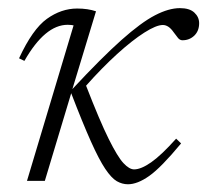

<svg xmlns="http://www.w3.org/2000/svg" viewBox="-20 -456 522 484"><path d="M222 -427.5 162.5 -231.5Q236 -310.5 286 -355Q336 -399.5 370.8 -417.5Q405.5 -435.5 433.5 -435.5Q458 -435.5 470 -424.2Q482 -413 482 -397.5Q482 -378 469.8 -366.2Q457.5 -354.5 440 -354.5Q433.5 -354.5 428.8 -360.2Q424 -366 417.5 -375Q405 -393 390.5 -393Q374 -393 343.8 -373.8Q313.5 -354.5 275.2 -319.8Q237 -285 197 -240Q231.5 -151 254 -105.8Q276.5 -60.5 291.2 -44.8Q306 -29 318 -29Q335.5 -29 361 -46.8Q386.5 -64.5 424 -106.5L436.5 -94.5Q386 -33.5 356.2 -12.5Q326.5 8.5 302.5 8.5Q288 8.5 274.5 0.8Q261 -7 245.2 -30.5Q229.5 -54 209 -99.8Q188.5 -145.5 159.5 -221L93 0H48L165.5 -392Q163.5 -392.5 159.8 -393Q156 -393.5 150.5 -393.5Q93.5 -393.5 41.5 -302.5L28 -309Q62 -382.5 98.2 -408.5Q134.5 -434.5 174.5 -434.5Q201.5 -434.5 222 -427.5Z"/></svg>

Font: Newsreader Text Light
Style: Italic
Weight: 300
Italic angle: -17°
Designer: Hugues Gentile
Foundry: Production Type
Version: Version 1.001